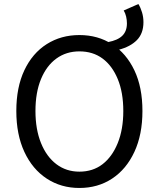

<svg xmlns="http://www.w3.org/2000/svg" viewBox="-20 -920 782 953"><path d="M569 -673 516 -711Q564 -720 587 -742.5Q610 -765 610 -804Q610 -821 606 -838Q602 -855 594 -868L667 -900Q678 -882 685 -858.5Q692 -835 692 -810Q692 -754 659.5 -721Q627 -688 569 -673ZM374 13Q283 13 212 -33.5Q141 -80 101 -166Q61 -252 61 -369Q61 -487 101 -571.5Q141 -656 212 -701Q283 -746 374 -746Q466 -746 536.5 -700.5Q607 -655 647 -571Q687 -487 687 -369Q687 -252 647 -166Q607 -80 536.5 -33.5Q466 13 374 13ZM374 -68Q441 -68 489 -105Q537 -142 564.5 -210Q592 -278 592 -369Q592 -461 564.5 -527.5Q537 -594 489 -629.5Q441 -665 374 -665Q309 -665 260 -629.5Q211 -594 183.5 -527.5Q156 -461 156 -369Q156 -278 183.5 -210Q211 -142 260 -105Q309 -68 374 -68Z"/></svg>

Font: Noto Sans HK
Style: Regular
Weight: 400
Designer: Ryoko NISHIZUKA 西塚涼子 (kana, bopomofo & ideographs); Paul D. Hunt (Latin, Greek & Cyrillic); Sandoll Communications 산돌커뮤니
Foundry: Adobe
Version: Version 2.004-H2;hotconv 1.0.118;makeotfexe 2.5.65603